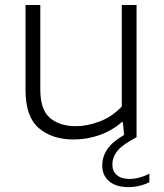

<svg xmlns="http://www.w3.org/2000/svg" viewBox="-20 -562 672 786"><path d="M281 9Q193.5 9 139 -37.5Q84.5 -84 84.5 -193V-541.5H145V-196Q145 -112 185 -78.8Q225 -45.5 289.5 -45.5Q338 -45.5 388.8 -65Q439.5 -84.5 478.5 -126V-541.5H539V0Q485.5 27 462.8 53.2Q440 79.5 440 112Q440 139 458.5 154.8Q477 170.5 509 170.5Q550 170.5 591.5 149V184Q550.5 204 506 204Q455 204 426.8 180Q398.5 156 398.5 115.5Q398.5 79 419.8 48.2Q441 17.5 488 -9.5L483 -62H478.5Q438.5 -27 387.5 -9Q336.5 9 281 9Z"/></svg>

Font: Encode Sans Expanded Light
Style: Regular
Weight: 300
Width: 7
Designer: Multiple Designers
Foundry: Impallari Type
Version: Version 3.000; ttfautohint (v1.8.3) -l 8 -r 50 -G 200 -x 14 